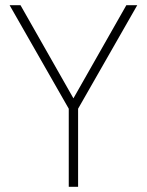

<svg xmlns="http://www.w3.org/2000/svg" viewBox="-20 -720 566 740"><path d="M281 0H245V-301L17 -700H59L263 -341L467 -700H509L281 -301Z"/></svg>

Font: Titillium Web
Style: Thin
Weight: 200
Version: Version 1.001;PS 57.000;hotconv 1.0.70;makeotf.lib2.5.55311